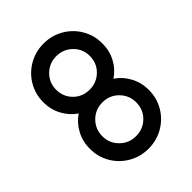

<svg xmlns="http://www.w3.org/2000/svg" viewBox="-212 -830 953 953"><g transform="rotate(-45 265.0 -353.0)"><path d="M58 -190Q58 -241 81 -284Q104 -327 143 -353Q104 -380 81 -422.5Q58 -465 58 -516Q58 -573 85.5 -620Q113 -667 160.5 -694.5Q208 -722 265 -722Q322 -722 369.5 -694.5Q417 -667 444.5 -620Q472 -573 472 -516Q472 -465 449.5 -422.5Q427 -380 387 -353Q426 -327 449 -284Q472 -241 472 -190Q472 -133 444.5 -86Q417 -39 369.5 -11.5Q322 16 265 16Q208 16 160.5 -11.5Q113 -39 85.5 -86Q58 -133 58 -190ZM384 -190Q384 -240 349.5 -274.5Q315 -309 265 -309Q215 -309 180.5 -274.5Q146 -240 146 -190Q146 -141 180.5 -106.5Q215 -72 265 -72Q315 -72 349.5 -106Q384 -140 384 -190ZM384 -516Q384 -565 349.5 -599Q315 -633 265 -633Q216 -633 181.5 -599Q147 -565 147 -516Q147 -466 181 -432Q215 -398 265 -398Q315 -398 349.5 -432Q384 -466 384 -516Z"/></g></svg>

Font: Lineal
Style: Regular
Weight: 400
Designer: Created by Frank Adebiaye with contributions from Anton Moglia & Ariel Martín Pérez
Created by Frank ADEBIAYE with FontF
Foundry: Velvetyne Type Foundry
Version: Version 2.000